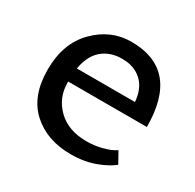

<svg xmlns="http://www.w3.org/2000/svg" viewBox="-121 -643 796 784"><g transform="rotate(30 277.5 -251.0)"><path d="M301 10Q188 10 117.5 -54.5Q47 -119 47 -243Q47 -367 119 -439.5Q191 -512 287 -512Q515 -512 515 -242H144V-237Q144 -166 194 -117Q244 -68 330 -68Q367 -68 400 -76.5Q433 -85 448 -94L462 -102L491 -50Q488 -48 482.5 -43.5Q477 -39 459 -29Q441 -19 420 -11Q367 10 301 10ZM148 -306H422Q417 -368 381.5 -400.5Q346 -433 289.5 -433Q233 -433 196 -401.5Q159 -370 148 -306Z"/></g></svg>

Font: Belgrano
Style: Regular
Weight: 400
Version: Version 1.002